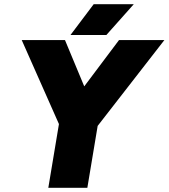

<svg xmlns="http://www.w3.org/2000/svg" viewBox="-20 -890 799 910"><path d="M438 -287 257 -318 544 -700H759ZM209 0 265 -336H450L394 0ZM266 -287 83 -700H288L447 -318ZM314 -724 424 -870H614L484 -724Z"/></svg>

Font: Figtree Light Black
Style: Italic
Weight: 900
Italic angle: -9.5°
Version: Version 2.000